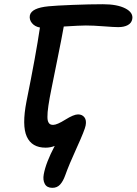

<svg xmlns="http://www.w3.org/2000/svg" viewBox="-20 -712 650 913"><path d="M229 181.2Q203.1 181.2 193.1 162.6Q183.1 144 188 117.2Q197.8 62 240.2 -18.1Q219.7 -9.8 196.8 -9.8Q131.3 -9.8 107.4 -62.3Q83.5 -114.7 106 -230Q150.9 -451.7 169.9 -581.1Q145.5 -585.4 131.8 -602.3Q118.2 -619.1 122.1 -639.2Q129.9 -674.3 210.9 -682.1Q245.1 -685.5 325.7 -688.7Q406.2 -691.9 469.2 -691.9Q537.6 -691.9 576.2 -671.9Q614.7 -651.9 608.9 -621.1Q605.5 -602.5 587.9 -592.8Q570.3 -583 542 -583Q522.5 -583 472.7 -586.9Q422.9 -590.8 388.2 -590.8Q360.4 -590.8 283.2 -585.9Q274.4 -535.6 252.9 -429.9Q231.4 -324.2 225.1 -292Q219.7 -265.6 216.3 -246.8Q212.9 -228 210.2 -209.7Q207.5 -191.4 206.5 -179.2Q205.6 -167 205.6 -156Q205.6 -145 207.3 -138.4Q209 -131.8 212.4 -127Q215.8 -122.1 220.9 -120.1Q226.1 -118.2 232.9 -118.2Q251 -118.2 290.8 -143.1Q330.6 -168 351.1 -168Q370.6 -168 381.3 -154.3Q392.1 -140.6 387.2 -115.2Q383.3 -93.8 345.5 -10.7Q307.6 72.3 290 122.1Q279.8 150.4 265.6 165.8Q251.5 181.2 229 181.2Z"/></svg>

Font: Shantell Sans Irregular
Style: Italic
Weight: 500
Italic angle: -11.31°
Designer: Stephen Nixon, Anya Danilova, Shantell Martin
Foundry: Arrow Type
Version: Version 1.006;[9816181b4]